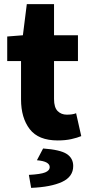

<svg xmlns="http://www.w3.org/2000/svg" viewBox="-20 -669 431 931"><path d="M260 12Q166 12 124 -43Q82 -98 82 -187V-373H15V-492L91 -498L110 -649H242V-498H358V-373H242V-189Q242 -148 259.5 -130.5Q277 -113 304 -113Q316 -113 328 -114.5Q340 -116 349 -120L374 -9Q355 -1 326 5.5Q297 12 260 12ZM131 242 120 179Q177 176 199 167Q221 158 221 141Q221 128 206.5 119.5Q192 111 159 108L189 51Q272 57 303.5 77.5Q335 98 335 136Q335 188 281 213Q227 238 131 242Z"/></svg>

Font: Source Sans 3 ExtraBold
Style: Regular
Weight: 800
Designer: Paul D. Hunt
Foundry: Adobe
Version: Version 3.052;hotconv 1.1.0;makeotfexe 2.6.0